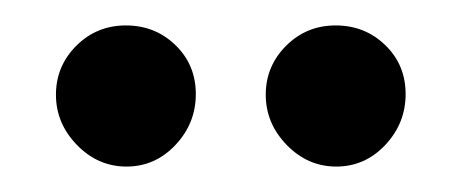

<svg xmlns="http://www.w3.org/2000/svg" viewBox="-20 -727 365 151"><path d="M40 -691Q56 -707 79 -707Q102 -707 118 -691.5Q134 -676 134 -653Q134 -630 118 -613Q102 -596 79.5 -596Q57 -596 40.5 -613Q24 -630 24 -652.5Q24 -675 40 -691ZM205 -691Q221 -707 244 -707Q267 -707 283 -691.5Q299 -676 299 -653Q299 -630 283 -613Q267 -596 244.5 -596Q222 -596 205.5 -613Q189 -630 189 -652.5Q189 -675 205 -691Z"/></svg>

Font: Rambla
Style: Regular
Weight: 400
Designer: Martin Sommaruga
Foundry: Martin Sommaruga
Version: Version 1.001